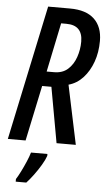

<svg xmlns="http://www.w3.org/2000/svg" viewBox="-63 -753 562 1013"><g transform="rotate(5 218.5 -246.5)"><path d="M-1 0 150 -714H266Q351 -714 394.5 -673Q438 -632 438 -557Q438 -497 420 -446.5Q402 -396 369.5 -360.5Q337 -325 293 -313L359 0H257L204 -294H155L93 0ZM211 -372Q256 -372 284 -397Q312 -422 326 -462Q340 -502 340 -545Q340 -632 254 -632H226L172 -372ZM60 207Q71 190 84 164Q97 138 109 110Q121 82 127 61H214V71Q207 92 190 120.5Q173 149 153 176Q133 203 116 221H60Z"/></g></svg>

Font: Noto Sans ExtraCondensed Medium
Style: Italic
Weight: 500
Width: 2
Italic angle: -12°
Designer: Monotype Design Team
Foundry: Monotype Imaging Inc.
Version: Version 2.013; ttfautohint (v1.8.4.7-5d5b)